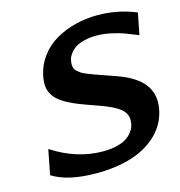

<svg xmlns="http://www.w3.org/2000/svg" viewBox="-113 -852 918 978"><g transform="rotate(-15 345.5 -362.5)"><path d="M296.9 -542.5Q296.9 -531.2 300 -522.2Q303.2 -513.2 312.7 -504.9Q322.3 -496.6 330.6 -491Q338.9 -485.4 358.9 -477.3Q378.9 -469.2 392.1 -464.4Q405.3 -459.5 435.1 -449.2L499 -426.8Q589.8 -395 630.9 -350.3Q671.9 -305.7 671.9 -246.1Q671.9 -224.1 668 -205.1Q653.3 -130.4 598.6 -77.6Q543.9 -24.9 462.4 0.5Q380.9 25.9 278.8 25.9Q126 25.9 44.9 -25.9L70.3 -157.2Q200.2 -73.2 337.4 -73.2Q378.4 -73.2 410.4 -81.1Q442.4 -88.9 461.2 -101.1Q480 -113.3 492.4 -129.6Q504.9 -146 509.3 -161.1Q513.7 -176.3 513.7 -191.9Q513.7 -228 481.7 -252.9Q449.7 -277.8 381.8 -301.8L318.8 -324.2Q218.3 -359.4 177.7 -395.5Q137.2 -431.6 137.2 -482.4Q137.2 -499 141.1 -520Q152.3 -577.6 185.8 -622.6Q219.2 -667.5 267.1 -695.1Q314.9 -722.7 371.1 -736.8Q427.2 -751 487.8 -751Q594.7 -751 691.4 -710.9L668.9 -597.2Q623 -615.7 599.9 -624.5Q576.7 -633.3 535.4 -642.6Q494.1 -651.9 457.5 -651.9Q420.9 -651.9 391.8 -644.5Q362.8 -637.2 345.5 -626Q328.1 -614.7 316.7 -599.9Q305.2 -585 301 -570.8Q296.9 -556.6 296.9 -542.5Z"/></g></svg>

Font: Aurulent Sans
Style: BoldItalic
Weight: 700
Italic angle: -11°
Version: Version 2007.05.04